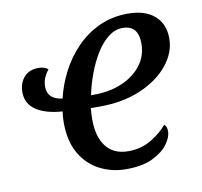

<svg xmlns="http://www.w3.org/2000/svg" viewBox="-67 -617 734 698"><g transform="rotate(-10 300.0 -268.0)"><path d="M345 10Q292 10 247.5 -13Q203 -36 176.5 -81.5Q150 -127 150 -197Q150 -218 153 -237Q92 -241 56.5 -264.5Q21 -288 21 -331Q21 -364 40 -386Q59 -408 94 -408Q105 -408 114 -405Q123 -402 129 -397Q119 -384 112.5 -370Q106 -356 106 -336Q106 -290 161 -283Q172 -331 196 -378Q220 -425 256.5 -463Q293 -501 341 -523.5Q389 -546 448 -546Q511 -546 546 -515.5Q581 -485 581 -431Q581 -379 543.5 -333Q506 -287 440.5 -259Q375 -231 291 -231H256Q255 -220 254.5 -209.5Q254 -199 254 -189Q254 -125 282 -89Q310 -53 364 -53Q412 -53 449.5 -76Q487 -99 508 -125Q518 -118 518 -100Q518 -78 499.5 -52.5Q481 -27 443 -8.5Q405 10 345 10ZM275 -277Q334 -277 379.5 -296.5Q425 -316 451.5 -350.5Q478 -385 478 -431Q478 -498 420 -498Q392 -498 367 -478.5Q342 -459 322 -426.5Q302 -394 287.5 -355Q273 -316 265 -277Z"/></g></svg>

Font: NotoSerif-Italic
Style: Regular
Weight: 400
Italic angle: -12°
Designer: Monotype Design Team
Foundry: Monotype Imaging Inc.
Version: Version 2.007; ttfautohint (v1.8) -l 8 -r 50 -G 200 -x 14 -D